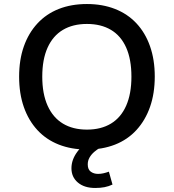

<svg xmlns="http://www.w3.org/2000/svg" viewBox="-20 -734 864 954"><path d="M412 9Q335 9 272.5 -15.5Q210 -40 166 -87.5Q122 -135 98.5 -202Q75 -269 75 -353Q75 -437 98.5 -503.5Q122 -570 166 -617.5Q210 -665 272 -689.5Q334 -714 412 -714Q489 -714 551.5 -689.5Q614 -665 658 -618Q702 -571 725.5 -504Q749 -437 749 -354Q749 -270 725.5 -203Q702 -136 658 -88Q614 -40 551.5 -15.5Q489 9 412 9ZM412 -90Q482 -90 531.5 -120Q581 -150 607 -209Q633 -268 633 -353Q633 -439 607 -497.5Q581 -556 531.5 -585.5Q482 -615 412 -615Q342 -615 292.5 -585.5Q243 -556 216.5 -497.5Q190 -439 190 -353Q190 -268 216.5 -209Q243 -150 292.5 -120Q342 -90 412 -90ZM453 200Q399 200 367 173Q335 146 335 102Q335 60 363.5 21Q392 -18 438 -40L478 0Q463 8 448.5 20.5Q434 33 425 48.5Q416 64 416 83Q416 108 431 119Q446 130 467 130Q481 130 494 127Q507 124 521 119L539 183Q520 192 499.5 196Q479 200 453 200Z"/></svg>

Font: Nunito Sans 7pt SemiBold
Style: Regular
Weight: 600
Designer: Vernon Adams
Foundry: Vernon Adams
Version: Version 3.101;gftools[0.9.27]